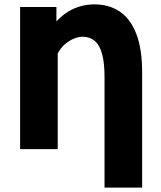

<svg xmlns="http://www.w3.org/2000/svg" viewBox="-20 -682 738 878"><path d="M458 176V-330Q458 -396 446.5 -436.5Q435 -477 412.5 -495.5Q390 -514 358 -514Q340 -514 319.5 -506Q299 -498 279 -481.5Q259 -465 244 -438V0H72V-650H238V-584Q263 -611 290.5 -628Q318 -645 348.5 -653.5Q379 -662 412 -662Q478 -662 527 -629.5Q576 -597 603 -528Q630 -459 630 -350V176Z"/></svg>

Font: Source Sans 3 Black
Style: Regular
Weight: 900
Designer: Paul D. Hunt
Foundry: Adobe
Version: Version 3.046;hotconv 1.0.118;makeotfexe 2.5.65603